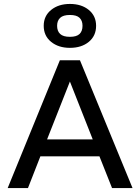

<svg xmlns="http://www.w3.org/2000/svg" viewBox="-20 -955 712 975"><path d="M19 0 284 -649H386L653 0H549L485 -161H185L122 0ZM219 -247H451L335 -541ZM335 -712Q277 -712 239.5 -742.5Q202 -773 202 -824Q202 -874 239.5 -904.5Q277 -935 335 -935Q394 -935 431 -904.5Q468 -874 468 -824Q468 -773 431 -742.5Q394 -712 335 -712ZM335 -768Q369 -768 384 -782.5Q399 -797 399 -824Q399 -850 384 -864.5Q369 -879 335 -879Q301 -879 285.5 -864.5Q270 -850 270 -824Q270 -797 285.5 -782.5Q301 -768 335 -768Z"/></svg>

Font: Syne Medium
Style: Regular
Weight: 500
Designer: Lucas Descroix
Foundry: Bonjour Monde
Version: Version 2.200; ttfautohint (v1.8.4)